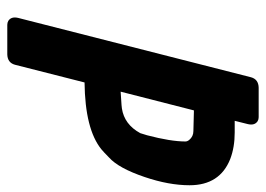

<svg xmlns="http://www.w3.org/2000/svg" viewBox="-124 -624 747 540"><g transform="rotate(90 250.0 -353.5)"><path d="M196.8 -685.5Q202.6 -706.5 226.1 -707H309.1Q315.4 -707 320.3 -704.1Q333 -695.8 328.6 -676.8L319.3 -639.6H352.1Q394 -639.6 426.8 -627Q500.5 -597.7 500.5 -512.7Q500.5 -454.6 477.5 -386.7Q452.6 -313 422.4 -286.1Q407.2 -271 399.4 -264.6Q342.8 -218.8 211.4 -217.3L161.6 -21.5Q155.8 -0.5 132.3 0H49.3Q43 0 38.1 -2.9Q25.4 -11.2 29.8 -30.3ZM237.3 -318.8 274.9 -321.3Q279.3 -321.8 284.2 -322.3Q329.6 -329.1 354 -374Q356.4 -381.8 359.9 -393.1Q377.4 -459.5 377.4 -501Q377.4 -506.3 373 -511.7Q363.3 -523.4 348.1 -523.4Q335 -523.9 290 -524.9Z"/></g></svg>

Font: Allan
Style: Bold
Weight: 500
Italic angle: -14.3°
Version: Version 1.002